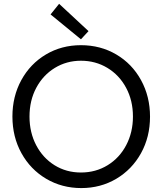

<svg xmlns="http://www.w3.org/2000/svg" viewBox="-20 -960 836 988"><path d="M43.9 -360.4Q43.9 -463.9 89.8 -547.9Q135.7 -631.8 216.3 -679.7Q296.9 -727.5 396.5 -727.5Q497.1 -727.5 578.4 -679.7Q659.7 -631.8 705.8 -547.6Q752 -463.4 752 -359.4Q752 -255.4 705.6 -171.6Q659.2 -87.9 578.4 -40Q497.6 7.8 398.4 7.8Q298.8 7.8 217.8 -40Q136.7 -87.9 90.3 -171.9Q43.9 -255.9 43.9 -360.4ZM664.1 -360.4Q664.1 -442.9 628.9 -508.3Q593.8 -573.7 532.7 -610.6Q471.7 -647.5 396.5 -647.5Q322.8 -647.5 262.2 -610.6Q201.7 -573.7 166.7 -508.3Q131.8 -442.9 131.8 -360.4Q131.8 -278.3 166.3 -212.6Q200.7 -147 261 -109.6Q321.3 -72.3 396.5 -72.3Q472.7 -72.3 533.9 -109.9Q595.2 -147.5 629.6 -213.4Q664.1 -279.3 664.1 -360.4ZM240.2 -885.7 284.2 -940.4 435.5 -799.8 396.5 -757.8Z"/></svg>

Font: Reddit Sans Chocolate
Style: Regular
Weight: 400
Designer: Stephen Hutchings
Foundry: Reddit
Version: Version 1.013